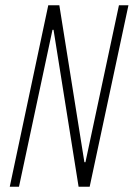

<svg xmlns="http://www.w3.org/2000/svg" viewBox="-20 -708 507 728"><path d="M17 0 163 -688H205L300 -93H304L431 -688H467L320 0H278L183 -595H179L52 0Z"/></svg>

Font: Saira Condensed Thin
Style: Italic
Weight: 250
Width: 3
Italic angle: -12°
Designer: Hector Gatti with collaboration of the Omnibus-Type team
Foundry: Omnibus-Type
Version: Version 1.101